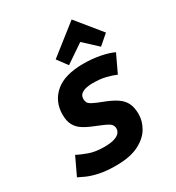

<svg xmlns="http://www.w3.org/2000/svg" viewBox="-187 -888 934 1018"><g transform="rotate(-30 280.0 -379.5)"><path d="M225 15Q164 15 121.5 5.5Q79 -4 53 -16Q27 -28 13 -35L64 -143Q87 -131 126 -116.5Q165 -102 220 -102Q259 -102 282 -109.5Q305 -117 314.5 -129Q324 -141 324 -155Q324 -176 306.5 -188Q289 -200 238 -220Q196 -236 168.5 -253Q141 -270 127 -295.5Q113 -321 113 -360Q113 -441 170.5 -490.5Q228 -540 343 -540Q399 -540 447.5 -530Q496 -520 524 -506L473 -398Q448 -409 414.5 -417.5Q381 -426 331 -426Q317 -426 297.5 -422.5Q278 -419 264 -408.5Q250 -398 250 -377Q250 -364 255.5 -354.5Q261 -345 279.5 -335.5Q298 -326 335 -312Q380 -295 408.5 -276Q437 -257 450.5 -230.5Q464 -204 464 -162Q464 -119 440 -78.5Q416 -38 363.5 -11.5Q311 15 225 15ZM274 -571 228 -633 407 -774 530 -623 470 -571 387 -648Z"/></g></svg>

Font: Ubuntu Sans Mono
Style: Bold Italic
Weight: 700
Italic angle: -13.5°
Monospace: yes
Designer: Dalton Maag Ltd
Foundry: Dalton Maag Ltd
Version: Version 1.006